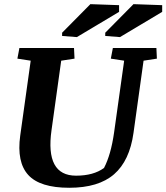

<svg xmlns="http://www.w3.org/2000/svg" viewBox="-20 -891 799 922"><path d="M77.1 -239.7 127.4 -599.6 63.5 -609.4 73.2 -660.6H335.4L337.9 -609.4L273.9 -599.6L227.5 -266.6Q196.3 -47.4 345.2 -47.4Q429.2 -47.4 479.5 -84.5Q512.7 -147.9 527.8 -254.4L576.2 -599.6L512.2 -609.4L522 -660.6H731L733.4 -609.4L669.4 -599.6L621.1 -252.9Q602.5 -119.1 527.8 -54.2Q453.1 10.7 312.5 10.7Q171.9 10.7 115.7 -50.8Q59.6 -112.3 77.1 -239.7ZM278.3 -733.9 414.1 -871.1 551.8 -866.2V-834L349.1 -712.9L278.3 -718.3ZM485.4 -733.9 621.1 -871.1 758.8 -866.2V-834L556.2 -712.9L485.4 -718.3Z"/></svg>

Font: NoticiaText-BoldItalic
Style: Bold Italic
Weight: 700
Italic angle: -8°
Designer: JM Sole
Foundry: JM Sole
Version: Version 1.003